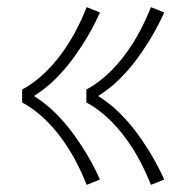

<svg xmlns="http://www.w3.org/2000/svg" viewBox="-20 -609 540 538"><path d="M403 -91Q389 -126 371.5 -159Q354 -192 332 -222Q310 -252 282.5 -278Q255 -304 222 -322V-358Q255 -376 282.5 -402Q310 -428 332 -458Q354 -488 371.5 -521Q389 -554 403 -589L440 -574Q425 -540 405.5 -507Q386 -474 363.5 -443.5Q341 -413 314 -386.5Q287 -360 255 -340Q287 -320 314 -293.5Q341 -267 363.5 -236.5Q386 -206 405.5 -173Q425 -140 440 -106ZM223 -91Q209 -126 191.5 -159Q174 -192 152 -222Q130 -252 102.5 -278Q75 -304 42 -322V-358Q75 -376 102.5 -402Q130 -428 152 -458Q174 -488 191.5 -521Q209 -554 223 -589L260 -574Q245 -540 225.5 -507Q206 -474 183.5 -443.5Q161 -413 134 -386.5Q107 -360 75 -340Q107 -320 134 -293.5Q161 -267 183.5 -236.5Q206 -206 225.5 -173Q245 -140 260 -106Z"/></svg>

Font: Iosevka SS04 Extralight
Style: Regular
Weight: 200
Monospace: yes
Designer: Belleve Invis
Foundry: Belleve Invis
Version: Version 19.0.0; ttfautohint (v1.8.4)